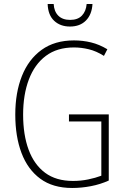

<svg xmlns="http://www.w3.org/2000/svg" viewBox="-20 -925 624 955"><path d="M323 -356H521V-27Q479 -8 432 1Q385 10 339 10Q243 10 180.5 -36Q118 -82 87 -164Q56 -246 56 -355Q56 -464 89 -547Q122 -630 187 -677Q252 -724 348 -724Q392 -724 433 -714Q474 -704 514 -680L497 -647Q459 -671 421.5 -680Q384 -689 348 -689Q264 -689 208 -647Q152 -605 123.5 -529.5Q95 -454 95 -355Q95 -254 122.5 -180Q150 -106 204.5 -65.5Q259 -25 343 -25Q382 -25 418.5 -32.5Q455 -40 484 -51V-321H323ZM440 -905Q437 -853 407.5 -823Q378 -793 328 -793Q280 -793 249.5 -821.5Q219 -850 217 -905H247Q249 -868 270 -847Q291 -826 329 -826Q367 -826 387.5 -847.5Q408 -869 411 -905Z"/></svg>

Font: Noto Sans Khmer Condensed ExtraLight
Style: Regular
Weight: 200
Width: 3
Designer: Danh Hong and the Monotype Design Team
Foundry: Monotype Imaging Inc.
Version: Version 2.004; ttfautohint (v1.8.4.7-5d5b)